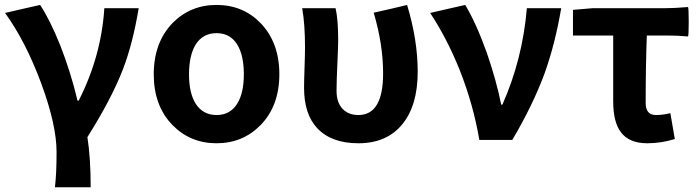

<svg xmlns="http://www.w3.org/2000/svg" viewBox="-20 -581 2904 797"><path d="M208 196.3Q214.8 141.6 214.8 49.8Q214.8 -62.5 150.9 -235.4Q86.9 -408.2 1 -527.3L73.2 -543.9L146.5 -560.5Q187.5 -499 230.5 -391.6Q274.4 -279.3 301.8 -163.1H306.6Q400.4 -347.7 413.1 -546.9H555.7Q531.2 -399.4 490.2 -293Q442.4 -169.9 342.8 -11.7Q356.4 74.2 356.4 196.3Z M878.9 13.7Q770.5 13.7 696.3 -61.5Q618.2 -141.6 618.2 -272.5Q618.2 -404.3 696.3 -485.4Q770.5 -560.5 878.9 -560.5Q988.3 -560.5 1061.5 -485.4Q1139.6 -404.3 1139.6 -272.9Q1139.6 -141.6 1061.5 -61.5Q987.3 13.7 878.9 13.7ZM878.9 -103.5Q934.6 -103.5 963.9 -149.4Q992.2 -193.4 992.2 -272.9Q992.2 -352.5 963.9 -397.5Q934.6 -443.4 878.9 -443.4Q823.2 -443.4 793 -397.5Q764.6 -351.6 764.6 -272.5Q764.6 -193.4 793 -149.4Q823.2 -103.5 878.9 -103.5Z M1467.8 13.7Q1355.5 13.7 1296.9 -48.8Q1242.2 -107.4 1242.2 -215.8Q1242.2 -243.2 1244.1 -299.3Q1246.1 -355.5 1246.1 -383.8Q1246.1 -481.4 1234.4 -546.9H1373Q1383.8 -500 1383.8 -413.1Q1383.8 -390.6 1380.9 -327.1Q1377 -243.2 1377 -204.1Q1377 -154.3 1403.3 -127.9Q1427.7 -103.5 1467.8 -103.5Q1570.3 -103.5 1570.3 -276.4Q1570.3 -396.5 1531.2 -528.3L1600.6 -543.9L1669.9 -560.5Q1713.9 -415 1713.9 -283.2Q1713.9 -142.6 1649.4 -64.5Q1585 13.7 1467.8 13.7Z M1969.7 0Q1945.3 -145.5 1888.7 -289.1Q1835.9 -420.9 1765.6 -527.3L1837.9 -543.9L1911.1 -560.5Q1956.1 -486.3 2001 -361.3Q2041 -245.1 2060.5 -146.5H2065.4Q2149.4 -335.9 2167 -546.9H2309.6Q2284.2 -397.5 2240.2 -275.4Q2192.4 -145.5 2106.4 0Z M2667 13.7Q2590.8 13.7 2556.6 -33.2Q2525.4 -75.2 2525.4 -160.2V-433.6H2358.4V-540L2438.5 -546.9H2636.7H2736.3Q2780.3 -546.9 2835.9 -551.8Q2838.9 -547.9 2838.9 -490.2Q2838.9 -432.6 2835.9 -429.7Q2794.9 -433.6 2751 -433.6H2665Q2660.2 -305.7 2660.2 -153.3Q2660.2 -103.5 2703.1 -103.5Q2731.4 -103.5 2762.7 -111.3L2781.2 -3.9Q2724.6 13.7 2667 13.7Z"/></svg>

Font: Bpmf GenSeki Gothic B
Style: B
Weight: 700
Foundry: But Ko
Version: Version 1.320